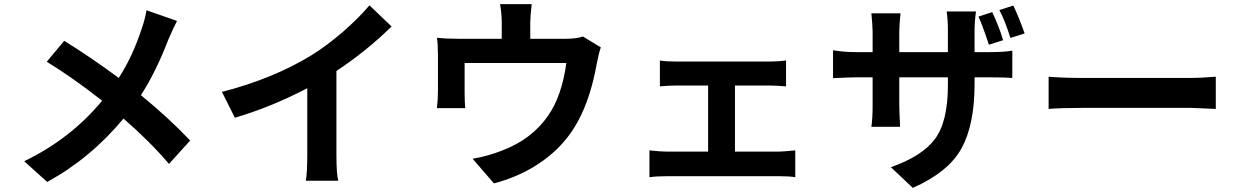

<svg xmlns="http://www.w3.org/2000/svg" viewBox="-20 -837 6040 936"><path d="M843 -735Q831 -713 801 -645Q742 -490 667 -373Q805 -260 907 -152L804 -38Q708 -150 582 -259Q421 -65 210 50L98 -51Q324 -160 478 -346Q337 -457 208 -536L293 -638Q418 -561 559 -457Q627 -563 670 -695Q688 -746 694 -787Z M1062 -389Q1311 -453 1499 -568Q1575 -615 1653 -683Q1731 -751 1781 -811L1889 -708Q1768 -589 1620 -491V-87Q1620 12 1629 44H1471Q1478 2 1478 -87V-407Q1302 -315 1125 -263Z M2572 -817Q2565 -757 2565 -725V-648H2739Q2791 -648 2822 -659L2909 -606Q2900 -582 2889 -526Q2860 -362 2798.5 -247.5Q2737 -133 2630 -55.5Q2523 22 2388 57L2284 -63Q2359 -76 2425 -102Q2572 -157 2652 -273Q2719 -369 2741 -530H2245V-384Q2245 -340 2248 -310H2110Q2115 -352 2115 -394V-567Q2115 -623 2110 -653Q2153 -648 2212 -648H2426V-725Q2426 -768 2418 -817Z M3197 -542Q3225 -537 3276 -537H3734Q3772 -537 3812 -542V-416Q3762 -420 3734 -420H3563V-98H3781Q3794 -98 3857 -104V27Q3830 22 3781 22H3228Q3180 22 3146 27V-104Q3198 -98 3228 -98H3432V-420H3276Q3241 -420 3197 -416Z M4817 -778Q4852 -704 4870 -641L4801 -619Q4768 -718 4750 -756ZM4920 -810Q4950 -746 4975 -674L4906 -652Q4877 -742 4852 -788ZM4731 -427Q4731 -230 4667.5 -114Q4604 2 4430 79L4323 -22Q4475 -75 4538 -159.5Q4601 -244 4601 -422V-460H4364V-324Q4364 -299 4368 -219H4228Q4234 -259 4234 -324V-460H4149Q4129 -460 4041 -456V-592Q4095 -583 4149 -583H4234V-682Q4234 -710 4228 -772H4370Q4364 -715 4364 -681V-583H4601V-688Q4601 -741 4595 -781H4738Q4731 -732 4731 -688V-583H4805Q4877 -583 4915 -590V-457Q4882 -460 4806 -460H4731Z M5907 -306 5790 -311H5253Q5154 -311 5092 -306V-463Q5164 -457 5253 -457H5790Q5829 -457 5907 -463Z"/></svg>

Font: Swei Fan Sans CJK TC
Style: Bold
Weight: 700
Version: Version 2.130